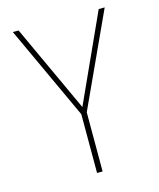

<svg xmlns="http://www.w3.org/2000/svg" viewBox="-108 -791 717 868"><g transform="rotate(-15 250.0 -357.0)"><path d="M238 0V-275L35 -714H62L251 -305L437 -714H465L264 -277V0Z"/></g></svg>

Font: Noto Sans Mono ExtraCondensed Thin
Style: Regular
Weight: 100
Width: 2
Designer: Monotype Design Team
Foundry: Monotype Imaging Inc.
Version: Version 2.014; ttfautohint (v1.8.4.7-5d5b)